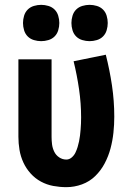

<svg xmlns="http://www.w3.org/2000/svg" viewBox="-20 -765 540 793"><path d="M254 8Q227 8 200 3Q173 -2 149 -15Q125 -28 106.5 -48.5Q88 -69 76.5 -94Q65 -119 60.5 -146Q56 -173 56 -200V-520H193V-200Q193 -184 195 -168.5Q197 -153 204 -138.5Q211 -124 224.5 -115Q238 -106 254 -106Q266 -106 276 -114.5Q286 -123 291.5 -134.5Q297 -146 300.5 -157.5Q304 -169 306.5 -181Q309 -193 310.5 -205.5Q312 -218 313 -230.5Q314 -243 314.5 -255Q315 -267 315 -280Q315 -338 306.5 -396.5Q298 -455 284 -512L417 -539Q433 -476 442.5 -412Q452 -348 452 -283Q452 -250 448.5 -217Q445 -184 436.5 -152Q428 -120 412.5 -90.5Q397 -61 373.5 -38Q350 -15 318.5 -3.5Q287 8 254 8ZM350 -595Q335 -595 320 -599.5Q305 -604 294.5 -614.5Q284 -625 279.5 -640Q275 -655 275 -670Q275 -685 279.5 -700Q284 -715 294.5 -725.5Q305 -736 320 -740.5Q335 -745 350 -745Q365 -745 380 -740.5Q395 -736 405.5 -725.5Q416 -715 420.5 -700Q425 -685 425 -670Q425 -655 420.5 -640Q416 -625 405.5 -614.5Q395 -604 380 -599.5Q365 -595 350 -595ZM150 -595Q135 -595 120 -599.5Q105 -604 94.5 -614.5Q84 -625 79.5 -640Q75 -655 75 -670Q75 -685 79.5 -700Q84 -715 94.5 -725.5Q105 -736 120 -740.5Q135 -745 150 -745Q165 -745 180 -740.5Q195 -736 205.5 -725.5Q216 -715 220.5 -700Q225 -685 225 -670Q225 -655 220.5 -640Q216 -625 205.5 -614.5Q195 -604 180 -599.5Q165 -595 150 -595Z"/></svg>

Font: Iosevka Term Curly Heavy
Style: Regular
Weight: 900
Designer: Belleve Invis
Foundry: Belleve Invis
Version: Version 32.3.0